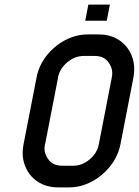

<svg xmlns="http://www.w3.org/2000/svg" viewBox="-20 -811 604 836"><path d="M410.2 -182.6 466.8 -473.6Q468.8 -483.9 468.8 -493.2Q468.8 -519.5 449.5 -543.5Q430.2 -567.4 391.6 -567.4H344.7Q306.2 -567.4 273.2 -540Q240.2 -512.7 232.4 -473.6H232.9L176.3 -182.6H175.8Q173.8 -172.9 173.8 -164.1Q173.8 -137.2 193.4 -113.3Q212.9 -89.4 251.5 -89.4H298.8Q337.4 -89.4 370.1 -116.7Q402.8 -144 410.2 -182.6ZM409.7 -661.1Q461.9 -661.1 499.3 -636Q536.6 -610.8 553.7 -567.9Q564.5 -541 564.5 -510.3Q564.5 -492.7 561 -473.6L504.4 -182.6Q494.1 -130.9 460.4 -88.1Q426.8 -45.4 379.4 -20.3Q332 4.9 280.3 4.9H233.4Q181.6 4.9 143.8 -20.3Q106 -45.4 89.4 -88.4Q78.6 -114.7 78.6 -145Q78.6 -163.1 82.5 -182.6L139.2 -473.6Q148.9 -525.4 182.4 -568.1Q215.8 -610.8 263.4 -636Q311 -661.1 362.8 -661.1ZM351.1 -720.7 364.7 -791H458.5L444.8 -720.7Z"/></svg>

Font: Lambda
Style: Italic
Weight: 400
Italic angle: -11°
Designer: GGBotNet
Version: 0.22